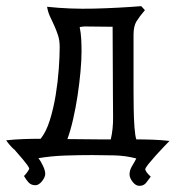

<svg xmlns="http://www.w3.org/2000/svg" viewBox="-37 -497 571 624"><path d="M157 -344Q157 -366 151.5 -382.5Q146 -399 139.5 -413.5Q133 -428 126 -442.5Q119 -457 116 -475Q190 -467 268.5 -469Q347 -471 422 -477L434 -464Q416 -443 406.5 -427.5Q397 -412 397 -384V-250Q397 -234 397 -204.5Q397 -175 397.5 -143.5Q398 -112 400 -84Q402 -56 406 -44Q433 -44 460 -43Q487 -42 514 -39Q509 -34 496 -20.5Q483 -7 469.5 8Q456 23 445.5 36Q435 49 435 54Q437 60 442.5 66.5Q448 73 453 77Q446 87 438 97Q430 107 416 107Q404 107 394 94Q384 81 384 70Q384 56 392 43Q400 30 406 18Q372 9 335 8Q298 7 263 7Q219 7 175 8.5Q131 10 88 17Q95 26 102.5 41.5Q110 57 110 68Q110 79 99.5 92Q89 105 78 105Q64 105 55.5 95.5Q47 86 41 75Q46 70 50.5 64Q55 58 58 52Q58 48 51.5 39Q45 30 36.5 20Q28 10 20 1Q12 -8 9 -12V-11Q-7 -26 -17 -41Q11 -44 39 -45Q67 -46 95 -46Q113 -68 125 -106.5Q137 -145 144 -188Q151 -231 154 -272.5Q157 -314 157 -344ZM322 -38 323 -44H331ZM239 -411Q232 -411 222 -409Q226 -389 227 -369.5Q228 -350 228 -330Q228 -301 224.5 -263Q221 -225 215 -185.5Q209 -146 200.5 -109Q192 -72 182 -45L285 -44H323Q331 -78 330.5 -116.5Q330 -155 330 -190L329 -410Z"/></svg>

Font: Germanica
Style: Regular
Weight: 400
Designer: Peter Wiegel
Foundry: Peter Wiegel